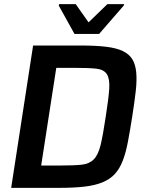

<svg xmlns="http://www.w3.org/2000/svg" viewBox="-20 -908 725 928"><path d="M34 0ZM34 0 140 -688H370Q443 -688 493 -682Q543 -676 574 -661Q605 -646 620 -621Q635 -596 638.5 -557.5Q642 -519 636 -466.5Q630 -414 619 -344Q608 -274 598 -221.5Q588 -169 573 -130.5Q558 -92 535 -67Q512 -42 476 -27Q440 -12 388.5 -6Q337 0 264 0ZM179 -108H272Q338 -108 375 -112Q412 -116 433.5 -138Q455 -160 466.5 -208Q478 -256 491 -344Q505 -432 508 -479.5Q511 -527 496.5 -549.5Q482 -572 446 -576Q410 -580 345 -580H252ZM264 -744ZM340 -744 264 -881 266 -888H346L408 -800L499 -888H580L578 -881L459 -744Z"/></svg>

Font: Azeri Sans SemiBold
Style: Italic
Weight: 600
Designer: Hector Gatti & Omnibus-Type (original fonts) / Cristiano Sobral (main changes and remastering)
Foundry: Omnibus-Type
Version: Version 0.07;August 21, 2020;FontCreator 13.0.0.2681 64-bit;